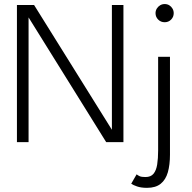

<svg xmlns="http://www.w3.org/2000/svg" viewBox="-20 -684 922 924"><path d="M114.5 -605 117.5 -604.5V0H61.5V-660H144L521 -55.5L518.5 -55V-660H574V0H491ZM687.5 220Q659 220 639.5 213.2Q620 206.5 611.5 200L637.5 155Q643.5 160 652.2 164Q661 168 680 168Q706 168 719 152Q732 136 736.5 107.2Q741 78.5 741 40.5V-410.5H798V60.5Q798 109 787.8 145Q777.5 181 753.2 200.5Q729 220 687.5 220ZM772.5 -577Q754 -577 741.2 -589.8Q728.5 -602.5 728.5 -620.5Q728.5 -632.5 734.5 -642.5Q740.5 -652.5 750.5 -658.5Q760.5 -664.5 772.5 -664.5Q785 -664.5 794.8 -658.5Q804.5 -652.5 810.2 -642.5Q816 -632.5 816 -620.5Q816 -602.5 803.5 -589.8Q791 -577 772.5 -577Z"/></svg>

Font: League Spartan Thin Light
Style: Regular
Weight: 300
Version: Version 2.002